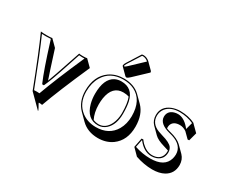

<svg xmlns="http://www.w3.org/2000/svg" viewBox="-123 -1027 1765 1498"><g transform="rotate(30 760.0 -278.5)"><path d="M196.8 2.9Q83.5 -292 20 -432.1Q37.1 -429.2 73.2 -429.2Q110.4 -429.2 123 -432.1L179.7 -375.5Q242.7 -177.2 260.3 -127.9Q277.8 -170.9 342.3 -364.7Q355 -403.8 365.2 -432.1Q375 -429.2 398.9 -429.2Q427.7 -429.2 437 -432.1L493.7 -375.5Q369.6 -95.2 314.5 59.6Q304.7 56.6 284.7 56.6Q280.3 56.6 301.8 92.3Q314 113.8 310.1 116.2L253.4 59.6ZM203.1 -8.8Q212.4 -10.3 228 -9.8Q243.7 -9.8 251.5 -8.8Q306.2 -160.6 420.4 -419.4Q412.1 -418.9 398.9 -418.9Q380.4 -418.9 371.6 -420.4Q358.9 -384.8 334.5 -309.1Q283.2 -150.4 252.9 -85.9L250 -80.1H235.4L232.4 -85.9Q190.9 -180.7 122.6 -400.4Q119.1 -411.6 116.2 -420.9Q101.1 -419.4 73.2 -418.9Q49.3 -418.9 36.6 -419.9Q97.7 -283.2 203.1 -8.8Z M792.5 -670.9Q798.8 -672.9 806.6 -672.9Q837.9 -671.9 861.8 -649.9L918.5 -593.3L921.4 -582.5L806.2 -473.6Q787.1 -455.1 776.4 -454.6Q770.5 -455.6 766.1 -459L709.5 -515.6Q706.1 -520 705.6 -523.9Q706.5 -535.2 717.3 -551.8ZM550.8 -205.1Q550.8 -338.9 639.2 -401.4Q692.9 -438.5 766.6 -439Q860.4 -438.5 914.6 -384.3L971.2 -328.1Q1030.8 -267.1 1031.2 -157.2Q1031.2 -33.2 947.8 27.8Q894 66.4 819.3 66.4Q725.6 65.9 667.5 8.3L610.8 -48.3Q551.3 -109.4 550.8 -205.1ZM816.4 -342.3Q718.8 -342.3 699.2 -221.2Q695.3 -194.8 695.3 -165.5Q695.8 -91.3 722.2 -40Q745.1 -30.3 771.5 -29.8Q832.5 -29.8 865.7 -97.2Q886.2 -140.6 886.7 -195.8Q886.2 -288.6 867.2 -334Q844.7 -342.3 816.4 -342.3ZM759.8 -409.2Q863.3 -409.2 887.2 -302.2Q896.5 -260.3 896.5 -195.8Q896.5 -98.1 842.8 -48.3Q811.5 -20.5 771.5 -20Q670.9 -20 639.6 -137.2Q628.9 -177.7 628.9 -222.2Q628.9 -358.4 703.1 -396.5Q728.5 -409.2 759.8 -409.2ZM560.5 -205.1Q560.5 -96.2 636.7 -39.1Q689.5 -0.5 762.7 0Q880.9 0 934.1 -90.8Q964.4 -143.6 964.8 -213.9Q964.8 -358.9 864.3 -408.7Q821.8 -429.2 766.6 -429.2Q648.4 -429.2 593.8 -337.4Q561 -281.7 560.5 -205.1ZM798.8 -662.1 725.6 -546.9Q715.8 -530.3 715.8 -523.9Q717.3 -522.5 719.7 -521Q728 -522.9 742.7 -537.1L853.5 -642.1L853 -644.5Q831.5 -662.6 806.6 -663.1Q802.2 -662.6 798.8 -662.1Z M1118.2 -101.1 1133.3 -102.1Q1144.5 -86.9 1156.2 -74.7Q1201.7 -30.8 1251.5 -29.8Q1315.9 -29.8 1336.4 -77.6Q1343.3 -94.2 1343.3 -112.8Q1343.3 -118.7 1342.8 -123.5Q1326.2 -129.9 1298.8 -137.2Q1235.8 -155.3 1209 -182.1L1152.3 -238.8Q1123 -269.5 1122.6 -316.9Q1122.6 -393.1 1199.2 -424.8Q1233.9 -438.5 1273.4 -439Q1350.1 -438.5 1408.2 -409.2L1410.2 -405.8L1466.8 -349.6L1446.8 -275.4L1433.1 -274.4L1384.3 -322.8Q1356 -341.8 1326.2 -342.3Q1268.6 -342.3 1253.4 -301.3Q1250 -290.5 1250 -279.3Q1250 -273.4 1251 -269Q1266.6 -262.7 1286.1 -257.8Q1357.9 -240.2 1390.6 -208.5L1447.3 -151.9Q1478.5 -119.1 1479 -70.3Q1479 6.8 1414.6 43Q1372.1 66.4 1309.1 66.4Q1234.4 65.9 1157.7 39.6L1101.6 -17.1ZM1126.5 -91.3 1112.8 -23.4Q1185.1 0 1252.4 0Q1381.8 0 1407.2 -89.8Q1412.1 -107.9 1412.6 -127Q1412.6 -208.5 1313 -240.2Q1299.3 -244.6 1284.2 -248Q1185.1 -273.9 1183.6 -335.9Q1183.6 -387.7 1235.8 -404.3Q1252 -409.2 1269.5 -409.2Q1321.8 -409.2 1370.1 -354Q1374.5 -349.1 1381.8 -339.8L1398.9 -402.3Q1341.8 -428.7 1273.4 -429.2Q1192.9 -429.2 1153.8 -380.4Q1132.8 -353 1132.3 -316.9Q1132.3 -245.6 1207 -216.3Q1223.6 -210 1245.1 -203.6Q1320.8 -182.6 1340.8 -154.3Q1353 -136.2 1353.5 -112.8Q1353.5 -49.8 1296.4 -27.8Q1275.4 -20 1251.5 -20Q1182.6 -21 1128.4 -91.8Z"/></g></svg>

Font: Linux Biolinum Shadow O
Style: Regular
Weight: 400
Designer: Philipp H. Poll
Foundry: Philipp H. Poll
Version: Version 1.0.4